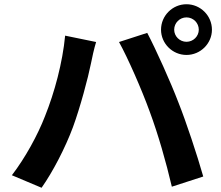

<svg xmlns="http://www.w3.org/2000/svg" viewBox="-20 -859 1040 905"><path d="M801 -719C801 -751 827 -777 859 -777C891 -777 917 -751 917 -719C917 -688 891 -662 859 -662C827 -662 801 -688 801 -719ZM739 -719C739 -654 793 -600 859 -600C925 -600 979 -654 979 -719C979 -785 925 -839 859 -839C793 -839 739 -785 739 -719ZM192 -311C158 -223 99 -115 36 -33L176 26C229 -49 288 -163 324 -260C358 -353 395 -491 409 -561C413 -583 424 -632 433 -661L287 -691C275 -564 237 -423 192 -311ZM686 -332C726 -224 762 -98 790 21L938 -27C910 -126 857 -286 821 -376C784 -473 715 -626 674 -704L541 -661C583 -585 648 -437 686 -332Z"/></svg>

Font: Noto Sans Mono CJK JP Bold
Style: Regular
Weight: 700
Designer: Ryoko NISHIZUKA (kana & ideographs); Paul D. Hunt (Latin, Greek & Cyrillic); Wenlong ZHANG (bopomofo); Sandoll Communica
Foundry: Adobe Systems Incorporated
Version: Version 1.004;PS 1.004;hotconv 1.0.82;makeotf.lib2.5.63406